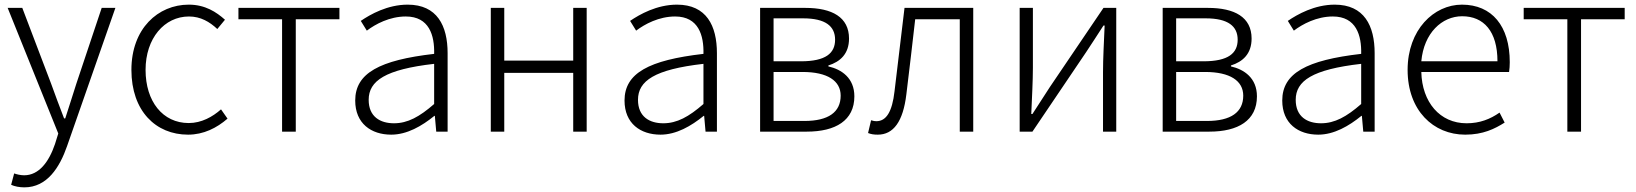

<svg xmlns="http://www.w3.org/2000/svg" viewBox="-20 -567 7047 827"><path d="M85 240C183 240 237 154 269 62L477 -533H418L309 -207C294 -161 277 -105 261 -57H256C237 -105 217 -161 200 -207L76 -533H13L231 8L217 53C191 130 148 188 84 188C69 188 52 184 41 180L28 229C43 236 64 240 85 240Z M790 13C857 13 914 -16 960 -56L932 -96C896 -64 848 -37 793 -37C681 -37 607 -130 607 -266C607 -402 688 -496 794 -496C844 -496 883 -473 916 -442L949 -482C912 -515 864 -547 793 -547C661 -547 546 -444 546 -266C546 -89 651 13 790 13Z M1195 0H1254V-484H1442V-533H1007V-484H1195Z M1665 13C1733 13 1797 -24 1851 -68H1853L1859 0H1908V-338C1908 -456 1863 -547 1736 -547C1649 -547 1575 -505 1534 -477L1560 -435C1597 -463 1658 -496 1728 -496C1829 -496 1852 -414 1850 -335C1615 -308 1510 -252 1510 -134C1510 -35 1579 13 1665 13ZM1677 -36C1618 -36 1568 -64 1568 -137C1568 -219 1640 -268 1850 -292V-119C1787 -64 1736 -36 1677 -36Z M2094 0H2152V-253H2449V0H2507V-533H2449V-306H2152V-533H2094Z M2825 13C2893 13 2957 -24 3011 -68H3013L3019 0H3068V-338C3068 -456 3023 -547 2896 -547C2809 -547 2735 -505 2694 -477L2720 -435C2757 -463 2818 -496 2888 -496C2989 -496 3012 -414 3010 -335C2775 -308 2670 -252 2670 -134C2670 -35 2739 13 2825 13ZM2837 -36C2778 -36 2728 -64 2728 -137C2728 -219 2800 -268 3010 -292V-119C2947 -64 2896 -36 2837 -36Z M3254 0H3455C3579 0 3660 -48 3660 -152C3660 -231 3605 -268 3548 -281V-285C3599 -301 3637 -335 3637 -401C3637 -493 3564 -533 3449 -533H3254ZM3312 -303V-488H3439C3536 -488 3577 -454 3577 -396C3577 -338 3537 -303 3430 -303ZM3312 -46V-257H3437C3544 -257 3601 -219 3601 -155C3601 -84 3548 -46 3445 -46Z M3761 13C3828 13 3870 -43 3884 -161C3897 -269 3910 -376 3922 -484H4114V0H4172V-533H3876C3862 -413 3847 -294 3833 -174C3823 -85 3797 -45 3755 -45C3746 -45 3739 -47 3732 -49L3719 6C3732 11 3743 13 3761 13Z M4372 0H4427L4658 -342C4679 -374 4712 -424 4733 -457H4738C4735 -386 4731 -315 4731 -256V0H4788V-533H4733L4502 -192C4481 -159 4448 -109 4427 -76H4422C4425 -147 4429 -219 4429 -276V-533H4372Z M4988 0H5189C5313 0 5394 -48 5394 -152C5394 -231 5339 -268 5282 -281V-285C5333 -301 5371 -335 5371 -401C5371 -493 5298 -533 5183 -533H4988ZM5046 -303V-488H5173C5270 -488 5311 -454 5311 -396C5311 -338 5271 -303 5164 -303ZM5046 -46V-257H5171C5278 -257 5335 -219 5335 -155C5335 -84 5282 -46 5179 -46Z M5658 13C5726 13 5790 -24 5844 -68H5846L5852 0H5901V-338C5901 -456 5856 -547 5729 -547C5642 -547 5568 -505 5527 -477L5553 -435C5590 -463 5651 -496 5721 -496C5822 -496 5845 -414 5843 -335C5608 -308 5503 -252 5503 -134C5503 -35 5572 13 5658 13ZM5670 -36C5611 -36 5561 -64 5561 -137C5561 -219 5633 -268 5843 -292V-119C5780 -64 5729 -36 5670 -36Z M6291 13C6368 13 6418 -12 6461 -39L6439 -82C6399 -54 6354 -36 6297 -36C6182 -36 6105 -127 6102 -257H6480C6482 -270 6483 -284 6483 -299C6483 -455 6406 -547 6277 -547C6156 -547 6043 -439 6043 -266C6043 -91 6154 13 6291 13ZM6102 -303C6113 -425 6191 -497 6278 -497C6371 -497 6430 -432 6430 -303Z M6731 0H6790V-484H6978V-533H6543V-484H6731Z"/></svg>

Font: Noto Sans CJK KR Light
Style: Regular
Weight: 300
Designer: Ryoko NISHIZUKA (kana & ideographs); Paul D. Hunt (Latin, Greek & Cyrillic); Wenlong ZHANG (bopomofo); Sandoll Communica
Foundry: Adobe Systems Incorporated
Version: Version 1.004;PS 1.004;hotconv 1.0.82;makeotf.lib2.5.63406